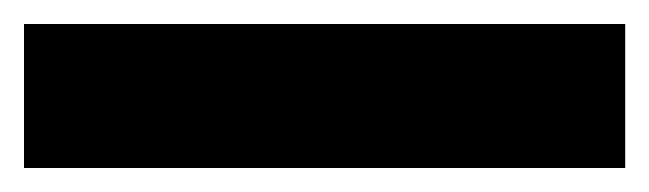

<svg xmlns="http://www.w3.org/2000/svg" viewBox="-22 -900 541 160"><path d="M499 -760H-2V-880H499Z"/></svg>

Font: Noto Sans Khmer UI Condensed Black
Style: Regular
Weight: 900
Width: 3
Designer: Danh Hong and the Monotype Design Team
Foundry: Monotype Imaging Inc.
Version: Version 2.002; ttfautohint (v1.8.4.7-5d5b)